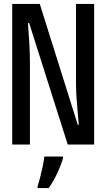

<svg xmlns="http://www.w3.org/2000/svg" viewBox="-20 -734 540 975"><path d="M42 0V-714H182L375 -100H380Q379 -118 375.5 -154Q372 -190 369 -231.5Q366 -273 366 -307V-714H458V0H324L128 -617H122Q126 -567 129 -514.5Q132 -462 132 -412V0ZM171 211Q177 193 184 166Q191 139 197 110.5Q203 82 205 61H300V69Q291 102 270.5 146Q250 190 227 221H171Z"/></svg>

Font: Noto Sans Mono ExtraCondensed Medium
Style: Regular
Weight: 500
Width: 2
Designer: Monotype Design Team
Foundry: Monotype Imaging Inc.
Version: Version 2.014